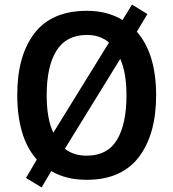

<svg xmlns="http://www.w3.org/2000/svg" viewBox="-20 -772 753 835"><path d="M659 -358Q659 -187 583.5 -88.5Q508 10 357 10Q267 10 203 -28L161 43L93 2L140 -78Q96 -128 75.5 -199Q55 -270 55 -359Q55 -530 130 -627.5Q205 -725 358 -725Q447 -725 513 -685L554 -752L621 -711L575 -634Q617 -587 638 -517Q659 -447 659 -358ZM183 -358Q183 -308 190 -267Q197 -226 212 -195L454 -587Q416 -620 358 -620Q268 -620 225.5 -551.5Q183 -483 183 -358ZM530 -358Q530 -455 503 -516L262 -125Q300 -95 357 -95Q447 -95 488.5 -163.5Q530 -232 530 -358Z"/></svg>

Font: Noto Sans Telugu SemiCondensed SemiBold
Style: Regular
Weight: 600
Width: 4
Designer: Jelle Bosma - Monotype Design Team
Foundry: Monotype Imaging Inc.
Version: Version 2.005; ttfautohint (v1.8.4.7-5d5b)